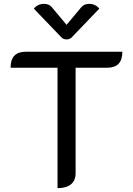

<svg xmlns="http://www.w3.org/2000/svg" viewBox="-20 -969 691 998"><path d="M279 -617H35Q35 -700 113 -700H616Q616 -617 538 -617H373V-69Q373 -31 349 -11Q325 9 279 9ZM403 -932Q417 -949 444 -949Q459 -949 473 -942.5Q487 -936 496 -924L355 -777Q344 -764 326 -764Q308 -764 297 -777L156 -924Q165 -936 179 -942.5Q193 -949 208 -949Q235 -949 249 -932L326 -840Z"/></svg>

Font: K2D
Style: Regular
Weight: 400
Version: Version 1.000; ttfautohint (v1.6)